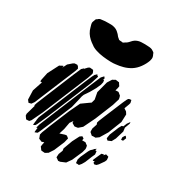

<svg xmlns="http://www.w3.org/2000/svg" viewBox="-183 -895 990 1051"><g transform="rotate(30 311.5 -369.5)"><path d="M315 -79 288 -15 269 14 251 25 237 24 228 23 220 12 215 6 216 -5 220 -24 211 -21 205 -19 194 -24 186 -27 181 -41 178 -49 182 -65 203 -119 253 -240 284 -305 323 -333 336 -342 339 -353 342 -364 340 -375 334 -407 353 -479 370 -506 388 -516 402 -514 410 -513 417 -502 422 -495 420 -482 415 -465 428 -466H434L445 -457L451 -452L454 -442L456 -432L443 -389L397 -276L362 -204L340 -185L329 -183L319 -182L301 -193L300 -199V-205L286 -185L278 -142L267 -106V-107L298 -117L308 -118L315 -113L322 -107L320 -99ZM251 -451 130 -159 99 -94 90 -84 79 -83H71L66 -90L59 -100L58 -111L75 -171L71 -172L73 -177L77 -190L99 -244L174 -426L194 -472L206 -483L207 -481L223 -498L232 -503L244 -502L253 -501L257 -494L261 -484L259 -475ZM318 -423 298 -388 277 -357 272 -344 264 -309 254 -267 196 -127 166 -58 162 -51 152 -47 146 -45V-51L148 -70L149 -74L147 -73L142 -71L143 -76L148 -95L179 -171L284 -425L310 -486L324 -501L331 -492L328 -482H333L335 -470L331 -452ZM280 -433 165 -155 137 -92 131 -82 124 -78 119 -76V-81L121 -100L124 -106L121 -104L122 -110L125 -127L154 -196L249 -427L265 -464L273 -480L287 -493L286 -488L295 -483L294 -477ZM45 -360 80 -428 97 -437 103 -439 102 -433 101 -427 115 -455 139 -476 148 -481 164 -482 171 -477 178 -465 172 -447 81 -228 65 -189 53 -172 37 -168 26 -182 24 -239 42 -293 45 -301 34 -302 35 -313ZM530 -331 497 -247 468 -199 450 -186H436L427 -185L419 -192L411 -199L410 -205V-221L420 -251L419 -254L416 -262L420 -275L435 -312L483 -427L493 -449L499 -459L506 -462L517 -463L519 -454L521 -446L518 -435L508 -408L507 -405L508 -404L523 -394L532 -380ZM565 -291 549 -238 536 -214 515 -205 505 -214 506 -222 509 -240 532 -296 542 -314 551 -316 560 -338 573 -356 574 -346 562 -314ZM577 -246 576 -261 583 -273 588 -278 597 -267 595 -262 589 -247ZM428 -82 400 -18 379 12 348 25 336 26 328 20 319 14V8L320 -8L330 -34L328 -48L349 -105L371 -148L384 -157L396 -149L394 -137H407H415L424 -130L431 -125L433 -116L434 -105ZM485 -85 468 -43 457 -24 446 -11 438 -12H427L426 -23L425 -34L431 -54L452 -100L459 -112L472 -124L474 -128L487 -137L483 -126L492 -125L493 -116L494 -105ZM500 -77 522 -126 536 -130 535 -124 537 -126 546 -136 563 -131 564 -125 565 -111 560 -99 539 -69 529 -59 517 -56 509 -62 510 -68 511 -72 500 -69ZM185 -618Q171 -627 159 -638Q147 -649 138 -663Q133 -671 129.5 -679.5Q126 -688 124 -697Q122 -703 120 -711Q118 -719 119 -725Q120 -728 121 -731Q122 -734 123 -736Q124 -739 125 -742Q126 -745 127 -747Q128 -749 130 -750Q132 -751 134 -752Q136 -754 139 -756.5Q142 -759 145 -760Q147 -761 150 -761.5Q153 -762 155 -762Q166 -764 176.5 -764.5Q187 -765 198 -765Q206 -765 214 -765Q222 -765 230 -763Q251 -759 266 -743Q272 -738 276.5 -731.5Q281 -725 288 -720Q290 -719 292 -716.5Q294 -714 296 -714Q299 -713 303 -713Q307 -713 310 -713Q312 -712 314.5 -711.5Q317 -711 319 -712Q321 -712 324 -714Q327 -716 329 -718Q331 -719 333.5 -720.5Q336 -722 338 -723Q347 -730 354 -738.5Q361 -747 370 -753Q386 -763 405.5 -764Q425 -765 443 -764Q450 -764 459 -763Q468 -762 475 -759Q478 -757 484 -753.5Q490 -750 492 -747Q493 -745 494 -742Q495 -739 496 -737Q497 -735 498.5 -732Q500 -729 500 -727Q502 -721 501 -713.5Q500 -706 498 -700Q490 -677 473.5 -654Q457 -631 435 -617Q414 -604 390.5 -597.5Q367 -591 344 -589Q333 -587 311.5 -587.5Q290 -588 265.5 -591Q241 -594 219 -601Q197 -608 185 -618Z"/></g></svg>

Font: Rubik Marker Hatch
Style: Regular
Weight: 400
Designer: Hubert and Fischer, NaN
Foundry: Hubert & Fischer, NaN
Version: Version 2.200